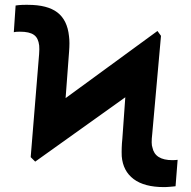

<svg xmlns="http://www.w3.org/2000/svg" viewBox="-20 -757 783 787"><path d="M36.6 -625 44 -734.4Q49.4 -735.4 56.1 -736Q62.9 -736.5 69.8 -736.9Q76.7 -737.2 83.3 -737.2Q89.8 -737.2 94.5 -737.2Q174.4 -737.2 215.2 -706Q256 -674.7 262.8 -609Q264.6 -595.9 264.6 -579.9Q264.6 -563.9 263.1 -544.7L248.9 -354.8L625.4 -630L639.9 -610.1L604 -208.1Q599.1 -166.5 604.8 -152.3Q615.1 -100.5 687.1 -100.5Q691.8 -100.5 697.6 -100.9Q703.5 -101.2 708.1 -101.9L699.6 6.4Q694.6 7.1 688.4 7.6Q682.2 8.2 675.8 8.7Q669.4 9.2 663.2 9.6Q657 9.9 652.3 9.9Q571.7 9.9 527.9 -22.9Q484 -55.8 479 -116.5Q478.3 -133.5 478.9 -151.3Q479.4 -169 481.5 -188.2L493.6 -358.3L124.3 -94.5L105.8 -112.9L140.3 -535.2Q141 -546.2 141.2 -554.9Q141.3 -563.6 140.6 -570.7Q138.8 -585.6 133.7 -596.4Q128.6 -607.2 119.1 -614Q109.7 -620.7 95.5 -623.9Q81.3 -627.1 61.1 -627.1Q51.5 -627.1 46.3 -626.6Q41.2 -626.1 36.6 -625Z"/></svg>

Font: Inter P
Style: Bold
Weight: 700
Designer: Rasmus Andersson
Foundry: rsms
Version: Version 3.018;git-588b23468